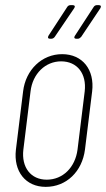

<svg xmlns="http://www.w3.org/2000/svg" viewBox="-20 -720 413 748"><path d="M175 -569H180C185 -569 190 -572 193 -576L269 -688C274 -695 271 -700 263 -700H255C250 -700 245 -698 242 -693L169 -581C165 -574 167 -569 175 -569ZM277 -569H283C288 -569 292 -572 296 -576L371 -688C375 -695 373 -700 365 -700H358C353 -700 348 -698 345 -693L272 -581C267 -574 270 -569 277 -569ZM158 8C239 8 300 -52 311 -137L339 -364C349 -448 302 -509 222 -509C143 -509 80 -448 70 -364L42 -137C32 -52 80 8 158 8ZM162 -20C100 -20 63 -68 71 -137L99 -364C107 -433 157 -481 218 -481C281 -481 318 -433 310 -364L282 -137C273 -68 225 -20 162 -20Z"/></svg>

Font: Barlow Condensed Thin
Style: Italic
Weight: 250
Width: 3
Italic angle: -7°
Designer: Jeremy Tribby
Foundry: Tribby Type
Version: Version 1.422;hotconv 1.0.109;makeotfexe 2.5.65596